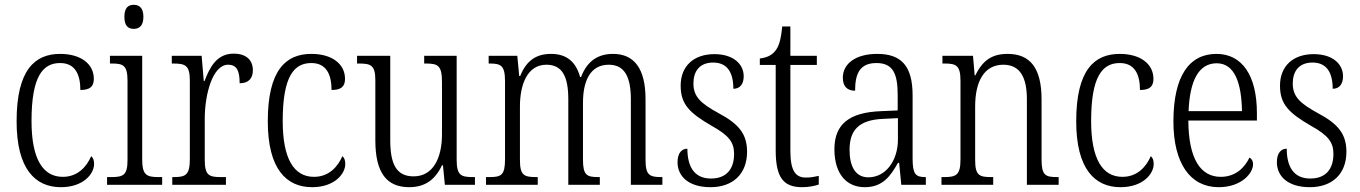

<svg xmlns="http://www.w3.org/2000/svg" viewBox="-20 -768 5654 798"><path d="M233 10C327 10 371 -46 371 -86C371 -103 367 -112 359 -119C340 -75 303 -33 241 -33C157 -33 111 -109 111 -265C111 -451 158 -506 230 -506C292 -506 314 -459 314 -394C351 -394 370 -406 370 -440C370 -503 315 -544 230 -544C125 -544 49 -478 49 -264C49 -66 126 10 233 10Z M536 -648C558 -648 576 -660 576 -698C576 -736 558 -748 536 -748C513 -748 497 -736 497 -698C497 -660 513 -648 536 -648ZM425 0H654V-32H640C589 -32 571 -40 571 -106V-536H437V-504H445C493 -504 510 -496 510 -431V-103C510 -39 492 -32 441 -32H425Z M696 0H919V-32H899C850 -32 831 -38 831 -103V-275C831 -374 863 -499 928 -499C966 -499 976 -471 976 -422C1015 -422 1031 -444 1031 -476C1031 -517 1005 -545 951 -545C881 -545 852 -489 830 -431H827L818 -536H694V-504H699C750 -504 769 -497 769 -433V-106C769 -39 750 -32 701 -32H696Z M1277 10C1371 10 1415 -46 1415 -86C1415 -103 1411 -112 1403 -119C1384 -75 1347 -33 1285 -33C1201 -33 1155 -109 1155 -265C1155 -451 1202 -506 1274 -506C1336 -506 1358 -459 1358 -394C1395 -394 1414 -406 1414 -440C1414 -503 1359 -544 1274 -544C1169 -544 1093 -478 1093 -264C1093 -66 1170 10 1277 10Z M1681 10C1744 10 1788 -19 1817 -81H1821L1829 0H1954V-32H1947C1897 -32 1878 -38 1878 -104V-536H1743V-504H1748C1800 -504 1817 -497 1817 -426V-210C1817 -111 1780 -35 1699 -35C1626 -35 1602 -88 1602 -186V-536H1464V-504H1471C1522 -504 1540 -497 1540 -434V-185C1540 -47 1589 10 1681 10Z M2000 0H2215V-32H2210C2159 -32 2141 -38 2141 -103V-326C2141 -417 2172 -499 2251 -499C2317 -499 2342 -450 2342 -355V0H2473V-32H2468C2419 -32 2403 -39 2403 -105V-341C2403 -426 2430 -499 2510 -499C2577 -499 2602 -447 2602 -355V0H2733V-32H2730C2680 -32 2663 -39 2663 -104V-356C2663 -484 2615 -544 2528 -544C2467 -544 2421 -516 2395 -448H2391C2373 -514 2332 -544 2271 -544C2211 -544 2169 -519 2142 -452H2138L2130 -536H2011V-504H2015C2062 -504 2079 -496 2079 -430V-106C2079 -39 2063 -32 2013 -32H2000Z M2933 10C3026 10 3085 -45 3085 -137C3085 -209 3053 -252 2966 -298C2893 -338 2862 -366 2862 -421C2862 -471 2887 -508 2944 -508C2999 -508 3028 -472 3028 -399C3056 -399 3071 -419 3071 -451C3071 -501 3029 -543 2949 -543C2864 -543 2809 -494 2809 -412C2809 -335 2845 -299 2938 -245C3012 -204 3031 -175 3031 -128C3031 -64 2998 -26 2935 -26C2865 -26 2837 -76 2837 -150C2816 -150 2796 -135 2796 -94C2796 -36 2841 10 2933 10Z M3314 10C3340 10 3366 5 3383 -1V-37C3364 -33 3350 -30 3329 -30C3286 -30 3265 -59 3265 -141V-498H3375V-536H3265V-658H3231C3226 -605 3218 -575 3201 -555C3187 -538 3166 -528 3138 -525V-498H3204V-143C3204 -29 3237 10 3314 10Z M3574 10C3649 10 3681 -36 3712 -91H3717L3726 0H3828V-32H3825C3785 -32 3773 -45 3773 -110V-372C3773 -495 3725 -544 3626 -544C3536 -544 3483 -503 3483 -445C3483 -409 3501 -391 3534 -391C3534 -464 3555 -506 3623 -506C3694 -506 3711 -458 3711 -372V-309L3642 -306C3511 -301 3448 -253 3448 -148C3448 -41 3502 10 3574 10ZM3589 -31C3535 -31 3511 -77 3511 -145C3511 -225 3547 -270 3652 -274L3712 -277V-188C3712 -101 3662 -31 3589 -31Z M3893 0H4108V-32H4101C4051 -32 4033 -38 4033 -102V-326C4033 -427 4069 -499 4150 -499C4222 -499 4248 -443 4248 -355V0H4380V-32H4374C4325 -32 4309 -39 4309 -105V-355C4309 -486 4261 -544 4168 -544C4105 -544 4065 -519 4034 -455H4031L4024 -536H3897V-504H3905C3953 -504 3972 -497 3972 -433V-105C3972 -39 3953 -32 3903 -32H3893Z M4637 10C4731 10 4775 -46 4775 -86C4775 -103 4771 -112 4763 -119C4744 -75 4707 -33 4645 -33C4561 -33 4515 -109 4515 -265C4515 -451 4562 -506 4634 -506C4696 -506 4718 -459 4718 -394C4755 -394 4774 -406 4774 -440C4774 -503 4719 -544 4634 -544C4529 -544 4453 -478 4453 -264C4453 -66 4530 10 4637 10Z M5045 10C5141 10 5188 -49 5188 -85C5188 -100 5181 -109 5173 -113C5153 -71 5115 -33 5054 -33C4970 -33 4920 -107 4919 -267H5204V-298C5204 -455 5142 -544 5036 -544C4922 -544 4857 -451 4857 -263C4857 -89 4927 10 5045 10ZM5142 -306H4920C4925 -431 4961 -505 5037 -505C5111 -505 5140 -424 5142 -306Z M5424 10C5517 10 5576 -45 5576 -137C5576 -209 5544 -252 5457 -298C5384 -338 5353 -366 5353 -421C5353 -471 5378 -508 5435 -508C5490 -508 5519 -472 5519 -399C5547 -399 5562 -419 5562 -451C5562 -501 5520 -543 5440 -543C5355 -543 5300 -494 5300 -412C5300 -335 5336 -299 5429 -245C5503 -204 5522 -175 5522 -128C5522 -64 5489 -26 5426 -26C5356 -26 5328 -76 5328 -150C5307 -150 5287 -135 5287 -94C5287 -36 5332 10 5424 10Z"/></svg>

Font: Noto Serif Sinhala Condensed Light
Style: Regular
Weight: 300
Width: 3
Designer: Jelle Bosma - Monotype Design Team
Foundry: Monotype Imaging Inc.
Version: Version 2.007